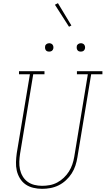

<svg xmlns="http://www.w3.org/2000/svg" viewBox="-20 -1185 667 1213"><path d="M246 8Q218 8 190.5 1.5Q163 -5 141.5 -20Q120 -35 106 -58Q92 -81 86 -107Q80 -133 81 -161.5Q82 -190 86 -218L169 -716H100V-735H261V-716H190L107 -215Q103 -190 102 -164.5Q101 -139 106 -115.5Q111 -92 123 -71.5Q135 -51 154 -37Q173 -23 197 -17Q221 -11 246 -11Q270 -11 294.5 -15.5Q319 -20 341.5 -32Q364 -44 383 -62Q402 -80 415.5 -101.5Q429 -123 437 -146.5Q445 -170 449 -194L535 -716H466V-735H627V-716H556L469 -191Q465 -165 456.5 -139Q448 -113 433 -89.5Q418 -66 397 -46.5Q376 -27 351 -14.5Q326 -2 299 3Q272 8 246 8ZM491 -859Q484 -859 478.5 -861Q473 -863 469.5 -868Q466 -873 465 -879Q464 -885 465 -891Q465 -896 467.5 -900Q470 -904 473.5 -906.5Q477 -909 481.5 -910.5Q486 -912 491 -912Q497 -912 503 -909.5Q509 -907 512.5 -902Q516 -897 517 -891Q518 -885 517 -879Q516 -874 513.5 -870Q511 -866 507.5 -863.5Q504 -861 499.5 -860Q495 -859 491 -859ZM291 -859Q284 -859 278.5 -861Q273 -863 269.5 -868Q266 -873 265 -879Q264 -885 265 -891Q265 -896 267.5 -900Q270 -904 273.5 -906.5Q277 -909 281.5 -910.5Q286 -912 291 -912Q297 -912 303 -909.5Q309 -907 312.5 -902Q316 -897 317 -891Q318 -885 317 -879Q316 -874 313.5 -870Q311 -866 307.5 -863.5Q304 -861 299.5 -860Q295 -859 291 -859ZM416 -1016 327 -1155 346 -1165 431 -1024Z"/></svg>

Font: Iosevka Etoile Thin Oblique
Style: Regular
Weight: 100
Italic angle: -9°
Designer: Belleve Invis
Foundry: Belleve Invis
Version: Version 15.5.2; ttfautohint (v1.8.4)